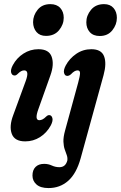

<svg xmlns="http://www.w3.org/2000/svg" viewBox="-20 -692 600 952"><path d="M208 -514Q177.5 -514 161 -533.2Q144.5 -552.5 144 -582Q144 -615.5 166.5 -643.5Q189 -671.5 229.5 -671.5Q261.5 -671.5 278.8 -652.5Q296 -633.5 296 -604Q296 -570.5 272.8 -542.2Q249.5 -514 208 -514ZM170.5 -151.5Q150 -96 175 -96Q182.5 -96 190.8 -100Q199 -104 209.5 -114.5Q218 -122.5 226 -121Q236 -120 239.8 -106.2Q243.5 -92.5 231.5 -69.5Q211.5 -33 178.2 -12Q145 9 105 9Q52.5 9 38.5 -28.2Q24.5 -65.5 45.5 -121L106.5 -287.5Q127.5 -343 100 -343Q92 -343 84.2 -338.8Q76.5 -334.5 65.5 -323.5Q57 -316 49.5 -318Q39 -319 35.2 -332.5Q31.5 -346 43.5 -369Q62.5 -404.5 96.2 -426.2Q130 -448 170.5 -448Q223 -448 236.2 -410.5Q249.5 -373 230 -318.5ZM474.5 -513.5Q442.5 -513.5 425.2 -532.8Q408 -552 408 -581.5Q408 -615 431.2 -643.2Q454.5 -671.5 496 -671.5Q526.5 -671.5 543 -652.2Q559.5 -633 559.5 -603.5Q559.5 -570 537 -541.8Q514.5 -513.5 474.5 -513.5ZM493.5 -319.5 380 92.5Q359 168.5 318.2 204.5Q277.5 240.5 220.5 240.5Q181 240.5 161 222.8Q141 205 141 178.5Q141 151 156.2 135.8Q171.5 120.5 199 120.5Q219.5 120.5 237.2 128.8Q255 137 274.5 137Q305.5 137 314 103Q315.5 89.5 311 77Q306.5 64.5 301 49Q295.5 33.5 294.5 10.8Q293.5 -12 303 -46L367.5 -282Q376.5 -315 376.8 -329Q377 -343 364.5 -343Q349.5 -343 332 -324Q321.5 -314.5 311 -316Q301 -317 297.5 -330.8Q294 -344.5 306 -367.5Q324.5 -402 358 -425Q391.5 -448 433 -448Q482.5 -448 496 -413Q509.5 -378 493.5 -319.5Z"/></svg>

Font: Fraunces 144pt SuperSoft SemiBold
Style: Italic
Weight: 600
Italic angle: -16°
Version: Version 1.000;[b76b70a41]